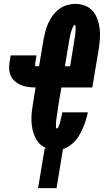

<svg xmlns="http://www.w3.org/2000/svg" viewBox="-20 -763 540 988"><path d="M176 205 210 0H221Q201 -7 186 -21.5Q171 -36 162 -54.5Q153 -73 148 -94Q143 -115 142 -136.5Q141 -158 143 -180Q145 -202 149 -225L163 -313Q144 -313 125.5 -315.5Q107 -318 90 -324.5Q73 -331 59 -342.5Q45 -354 37 -370Q29 -386 27.5 -404.5Q26 -423 29 -442L35 -478H168L162 -442Q161 -439 161 -436.5Q161 -434 161 -431Q161 -428 161 -425Q161 -422 164 -422H181L204 -560Q208 -581 213.5 -602Q219 -623 228.5 -644Q238 -665 251.5 -683.5Q265 -702 283.5 -716Q302 -730 324 -736.5Q346 -743 367 -743Q393 -743 417 -734Q441 -725 457 -706.5Q473 -688 481.5 -664Q490 -640 493 -615Q496 -590 494 -563.5Q492 -537 488 -510L455 -313H296L278 -207Q278 -203 277.5 -200Q277 -197 276.5 -193.5Q276 -190 275.5 -186.5Q275 -183 274.5 -179.5Q274 -176 273.5 -173Q273 -170 272.5 -166.5Q272 -163 271.5 -159.5Q271 -156 270.5 -153Q270 -150 269.5 -146.5Q269 -143 269 -139.5Q269 -136 268.5 -132.5Q268 -129 268 -126Q268 -123 268 -119.5Q268 -116 268 -113Q268 -110 268.5 -106Q269 -102 272 -102Q277 -102 279 -106.5Q281 -111 283 -115.5Q285 -120 286.5 -124Q288 -128 289 -132.5Q290 -137 291 -141.5Q292 -146 293 -150Q294 -154 295 -158.5Q296 -163 297 -167.5Q298 -172 299 -176Q300 -180 300 -185H432Q428 -166 422.5 -147.5Q417 -129 409.5 -111Q402 -93 392.5 -75Q383 -57 370 -41.5Q357 -26 340 -14Q323 -2 304 4Q304 4 304 4Q304 4 304 4L271 205ZM341 -422 358 -528Q362 -553 366 -577.5Q370 -602 369 -626Q369 -629 367.5 -631.5Q366 -634 364 -634Q360 -634 358 -629.5Q356 -625 354 -621Q352 -617 350.5 -613Q349 -609 348 -605Q347 -601 345.5 -597.5Q344 -594 343 -590Q342 -586 341.5 -582Q341 -578 340 -574Q339 -570 338 -566Q337 -562 336.5 -558Q336 -554 335 -550Q334 -546 334 -542L314 -422Z"/></svg>

Font: Iosevka Curly Slab HvObl
Style: Regular
Weight: 900
Italic angle: -9°
Monospace: yes
Designer: Belleve Invis
Foundry: Belleve Invis
Version: Version 11.1.0; ttfautohint (v1.8.3)